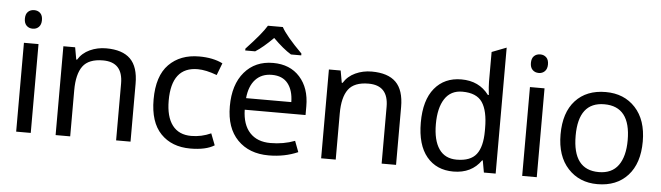

<svg xmlns="http://www.w3.org/2000/svg" viewBox="-48 -955 3972 1154"><g transform="rotate(5 1938.0 -378.0)"><path d="M120 -737Q142 -737 156.5 -723Q171 -709 171 -681Q171 -654 156.5 -639.5Q142 -625 120 -625Q97 -625 82.5 -639.5Q68 -654 68 -681Q68 -709 82.5 -723Q97 -737 120 -737ZM163 -536V0H75V-536Z M571 -546Q669 -546 717 -498.5Q765 -451 765 -349V0H678V-343Q678 -472 558 -472Q472 -472 436.5 -424Q401 -376 401 -278V0H313V-536H384L397 -463H402Q427 -504 472.5 -525Q518 -546 571 -546Z M1126 10Q1014 10 947.5 -59Q881 -128 881 -265Q881 -407 949.5 -476.5Q1018 -546 1132 -546Q1216 -546 1274 -517L1246 -444Q1179 -469 1130 -469Q972 -469 972 -266Q972 -169 1011 -117.5Q1050 -66 1125 -66Q1187 -66 1244 -92L1271 -22Q1220 10 1126 10Z M1617 -766Q1644 -715 1742 -617V-606H1680Q1632 -635 1571 -696Q1510 -635 1464 -606H1404V-617Q1498 -717 1527 -766ZM1578 -546Q1680 -546 1739.5 -480Q1799 -414 1799 -304V-251H1432Q1434 -161 1478.5 -113Q1523 -65 1603 -65Q1682 -65 1750 -91L1775 -25Q1695 10 1599 10Q1481 10 1411 -61.5Q1341 -133 1341 -264Q1341 -395 1405.5 -470.5Q1470 -546 1578 -546ZM1577 -474Q1515 -474 1478 -434Q1441 -394 1434 -321H1707Q1706 -392 1673.5 -433Q1641 -474 1577 -474Z M2173 -546Q2271 -546 2319 -498.5Q2367 -451 2367 -349V0H2280V-343Q2280 -472 2160 -472Q2074 -472 2038.5 -424Q2003 -376 2003 -278V0H1915V-536H1986L1999 -463H2004Q2029 -504 2074.5 -525Q2120 -546 2173 -546Z M2713 10Q2611 10 2552 -61Q2493 -132 2493 -267Q2493 -402 2552.5 -474Q2612 -546 2714 -546Q2821 -546 2880 -467H2886Q2880 -518 2880 -546V-726L2968 -760V0H2897L2884 -72H2880Q2823 10 2713 10ZM2727 -63Q2810 -63 2845.5 -108.5Q2881 -154 2881 -250V-266Q2881 -371 2846.5 -422Q2812 -473 2726 -473Q2656 -473 2620 -418Q2584 -363 2584 -265Q2584 -168 2620 -115.5Q2656 -63 2727 -63Z M3173 -737Q3195 -737 3209.5 -723Q3224 -709 3224 -681Q3224 -654 3209.5 -639.5Q3195 -625 3173 -625Q3150 -625 3135.5 -639.5Q3121 -654 3121 -681Q3121 -709 3135.5 -723Q3150 -737 3173 -737ZM3216 -536V0H3128V-536Z M3832 -269Q3832 -137 3765 -63.5Q3698 10 3582 10Q3473 10 3404.5 -64Q3336 -138 3336 -269Q3336 -401 3402.5 -473.5Q3469 -546 3585 -546Q3696 -546 3764 -472.5Q3832 -399 3832 -269ZM3427 -269Q3427 -63 3584 -63Q3663 -63 3702 -117Q3741 -171 3741 -269Q3741 -472 3583 -472Q3427 -472 3427 -269Z"/></g></svg>

Font: Advent Sans Logo
Style: Regular
Weight: 400
Designer: Types & Symbols
Foundry: Types & Symbols
Version: Version 1.002